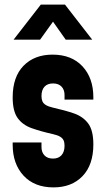

<svg xmlns="http://www.w3.org/2000/svg" viewBox="-20 -800 459 833"><path d="M212 13Q129.5 13 82.2 -38Q35 -89 35 -172V-182H160V-162Q160 -139.5 173 -125.8Q186 -112 210 -112Q234 -112 247 -126.8Q260 -141.5 260 -168Q260 -182 255.8 -191.2Q251.5 -200.5 240.8 -207Q230 -213.5 210 -218Q156.5 -230 117.2 -244Q78 -258 56.5 -288Q35 -318 35 -377.5Q35 -466.5 82.2 -514.8Q129.5 -563 208 -563Q290.5 -563 337.8 -512.2Q385 -461.5 385 -378V-368H260V-388Q260 -410.5 247 -424.2Q234 -438 210 -438Q186 -438 173 -423.8Q160 -409.5 160 -383Q160 -369.5 164.2 -360Q168.5 -350.5 179.5 -344Q190.5 -337.5 210 -333Q261.5 -321.5 300.8 -308Q340 -294.5 362.5 -264.5Q385 -234.5 385 -173.5Q385 -84.5 338 -35.8Q291 13 212 13ZM39 -628 157 -780H262L380 -628H265L210 -706L154 -628Z"/></svg>

Font: Mohave Light
Style: Bold
Weight: 700
Version: Version 2.003